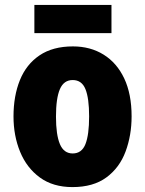

<svg xmlns="http://www.w3.org/2000/svg" viewBox="-20 -752 592 782"><path d="M516 -278Q516 -201 491.5 -135Q467 -69 413.5 -29.5Q360 10 275 10Q196 10 142.5 -29Q89 -68 62 -133.5Q35 -199 35 -278Q35 -361 61 -425.5Q87 -490 141 -526.5Q195 -563 277 -563Q348 -563 402 -529.5Q456 -496 486 -432.5Q516 -369 516 -278ZM208 -277Q208 -203 224 -165Q240 -127 276 -127Q313 -127 328 -165Q343 -203 343 -278Q343 -352 328 -389Q313 -426 276 -426Q240 -426 224 -389Q208 -352 208 -277ZM434 -732V-617H120V-732Z"/></svg>

Font: Noto Sans Myanmar Condensed Black
Style: Regular
Weight: 900
Width: 3
Designer: Monotype Design Team
Foundry: Monotype Imaging Inc.
Version: Version 2.107; ttfautohint (v1.8.4.7-5d5b)